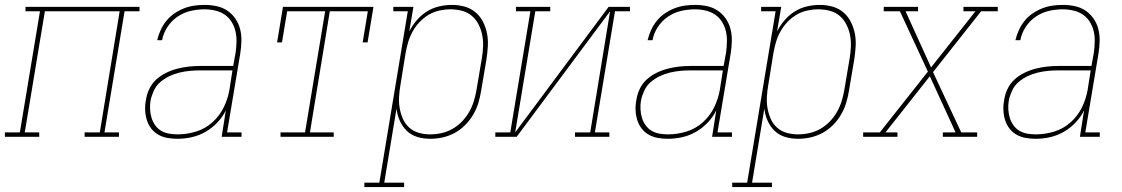

<svg xmlns="http://www.w3.org/2000/svg" viewBox="-57 -558 4577 783"><path d="M-37 0V-18H24L106 -512H47V-530H512V-512H451L369 -18H428V0H288V-18H350L431 -512H126L44 -18H103V0Z M667 8Q646 8 626 4.5Q606 1 589 -8.5Q572 -18 560 -33.5Q548 -49 542 -68Q536 -87 535 -107.5Q534 -128 538 -149Q541 -172 551.5 -194.5Q562 -217 580 -233.5Q598 -250 620.5 -261Q643 -272 666.5 -278Q690 -284 713 -286.5Q736 -289 759 -289H894L904 -344Q907 -366 907.5 -388.5Q908 -411 903 -431.5Q898 -452 887 -469.5Q876 -487 859 -498.5Q842 -510 820.5 -515Q799 -520 777 -520Q749 -520 720.5 -513.5Q692 -507 667 -490Q642 -473 625.5 -447.5Q609 -422 604 -394H584Q589 -415 598 -435Q607 -455 621 -472.5Q635 -490 654 -503Q673 -516 693.5 -524Q714 -532 735 -535Q756 -538 777 -538Q802 -538 826 -533Q850 -528 869.5 -515Q889 -502 902.5 -482.5Q916 -463 922 -440Q928 -417 927.5 -391.5Q927 -366 923 -341L869 -18H928V0H847L864 -108Q851 -81 829 -58Q807 -35 780.5 -20Q754 -5 725 1.5Q696 8 667 8ZM668 -10Q705 -10 742.5 -21.5Q780 -33 809.5 -59.5Q839 -86 856 -121.5Q873 -157 879 -194L891 -271H759Q738 -271 717 -269Q696 -267 675 -262Q654 -257 634 -247.5Q614 -238 597 -223.5Q580 -209 570.5 -188.5Q561 -168 557 -148Q554 -130 555 -112Q556 -94 561 -77.5Q566 -61 576 -47Q586 -33 600.5 -24.5Q615 -16 632.5 -13Q650 -10 668 -10Z M1087 0V-18H1187L1269 -512H1114L1093 -385H1073L1097 -530H1466L1442 -385H1422L1443 -512H1288L1207 -18H1304V0Z M1429 205V187H1490L1606 -512H1547V-530H1629L1612 -430Q1625 -455 1643 -476Q1661 -497 1684.5 -511.5Q1708 -526 1734.5 -532Q1761 -538 1786 -538Q1813 -538 1838 -531Q1863 -524 1882 -508Q1901 -492 1912.5 -469.5Q1924 -447 1929 -422Q1934 -397 1932.5 -370Q1931 -343 1927 -317L1905 -187Q1901 -162 1893.5 -137.5Q1886 -113 1872.5 -90Q1859 -67 1839.5 -47.5Q1820 -28 1796.5 -15.5Q1773 -3 1748 2.5Q1723 8 1698 8Q1670 8 1645 0.5Q1620 -7 1602 -24.5Q1584 -42 1573.5 -65.5Q1563 -89 1560 -115L1510 187H1591V205ZM1697 -10Q1720 -10 1743 -15Q1766 -20 1787.5 -32Q1809 -44 1826.5 -62Q1844 -80 1856 -101Q1868 -122 1875 -144.5Q1882 -167 1886 -190L1908 -320Q1912 -344 1913 -368Q1914 -392 1909.5 -415Q1905 -438 1894.5 -458.5Q1884 -479 1867 -493.5Q1850 -508 1827 -514Q1804 -520 1780 -520Q1758 -520 1735 -515Q1712 -510 1691.5 -498Q1671 -486 1654 -468Q1637 -450 1625.5 -429Q1614 -408 1607.5 -386Q1601 -364 1597 -341L1576 -211Q1572 -188 1570.5 -164Q1569 -140 1573 -117Q1577 -94 1586 -73.5Q1595 -53 1611.5 -38Q1628 -23 1650.5 -16.5Q1673 -10 1697 -10Z M1963 0V-18H2024L2106 -512H2047V-530H2187V-512H2126L2044 -18L2425 -530H2512V-512H2451L2369 -18H2428V0H2288V-18H2350L2431 -512L2050 0Z M2667 8Q2646 8 2626 4.5Q2606 1 2589 -8.5Q2572 -18 2560 -33.5Q2548 -49 2542 -68Q2536 -87 2535 -107.5Q2534 -128 2538 -149Q2541 -172 2551.5 -194.5Q2562 -217 2580 -233.5Q2598 -250 2620.5 -261Q2643 -272 2666.5 -278Q2690 -284 2713 -286.5Q2736 -289 2759 -289H2894L2904 -344Q2907 -366 2907.5 -388.5Q2908 -411 2903 -431.5Q2898 -452 2887 -469.5Q2876 -487 2859 -498.5Q2842 -510 2820.5 -515Q2799 -520 2777 -520Q2749 -520 2720.5 -513.5Q2692 -507 2667 -490Q2642 -473 2625.5 -447.5Q2609 -422 2604 -394H2584Q2589 -415 2598 -435Q2607 -455 2621 -472.5Q2635 -490 2654 -503Q2673 -516 2693.5 -524Q2714 -532 2735 -535Q2756 -538 2777 -538Q2802 -538 2826 -533Q2850 -528 2869.5 -515Q2889 -502 2902.5 -482.5Q2916 -463 2922 -440Q2928 -417 2927.5 -391.5Q2927 -366 2923 -341L2869 -18H2928V0H2847L2864 -108Q2851 -81 2829 -58Q2807 -35 2780.5 -20Q2754 -5 2725 1.5Q2696 8 2667 8ZM2668 -10Q2705 -10 2742.5 -21.5Q2780 -33 2809.5 -59.5Q2839 -86 2856 -121.5Q2873 -157 2879 -194L2891 -271H2759Q2738 -271 2717 -269Q2696 -267 2675 -262Q2654 -257 2634 -247.5Q2614 -238 2597 -223.5Q2580 -209 2570.5 -188.5Q2561 -168 2557 -148Q2554 -130 2555 -112Q2556 -94 2561 -77.5Q2566 -61 2576 -47Q2586 -33 2600.5 -24.5Q2615 -16 2632.5 -13Q2650 -10 2668 -10Z M2929 205V187H2990L3106 -512H3047V-530H3129L3112 -430Q3125 -455 3143 -476Q3161 -497 3184.5 -511.5Q3208 -526 3234.5 -532Q3261 -538 3286 -538Q3313 -538 3338 -531Q3363 -524 3382 -508Q3401 -492 3412.5 -469.5Q3424 -447 3429 -422Q3434 -397 3432.5 -370Q3431 -343 3427 -317L3405 -187Q3401 -162 3393.5 -137.5Q3386 -113 3372.5 -90Q3359 -67 3339.5 -47.5Q3320 -28 3296.5 -15.5Q3273 -3 3248 2.5Q3223 8 3198 8Q3170 8 3145 0.5Q3120 -7 3102 -24.5Q3084 -42 3073.5 -65.5Q3063 -89 3060 -115L3010 187H3091V205ZM3197 -10Q3220 -10 3243 -15Q3266 -20 3287.5 -32Q3309 -44 3326.5 -62Q3344 -80 3356 -101Q3368 -122 3375 -144.5Q3382 -167 3386 -190L3408 -320Q3412 -344 3413 -368Q3414 -392 3409.5 -415Q3405 -438 3394.5 -458.5Q3384 -479 3367 -493.5Q3350 -508 3327 -514Q3304 -520 3280 -520Q3258 -520 3235 -515Q3212 -510 3191.5 -498Q3171 -486 3154 -468Q3137 -450 3125.5 -429Q3114 -408 3107.5 -386Q3101 -364 3097 -341L3076 -211Q3072 -188 3070.5 -164Q3069 -140 3073 -117Q3077 -94 3086 -73.5Q3095 -53 3111.5 -38Q3128 -23 3150.5 -16.5Q3173 -10 3197 -10Z M3463 0V-18H3531L3727 -266L3613 -512H3547V-530H3687V-512H3636L3740 -283L3921 -512H3872V-530H4012V-512H3944L3748 -264L3863 -18H3928V0H3788V-18H3840L3735 -247L3554 -18H3603V0Z M4167 8Q4146 8 4126 4.5Q4106 1 4089 -8.5Q4072 -18 4060 -33.5Q4048 -49 4042 -68Q4036 -87 4035 -107.5Q4034 -128 4038 -149Q4041 -172 4051.5 -194.5Q4062 -217 4080 -233.5Q4098 -250 4120.5 -261Q4143 -272 4166.5 -278Q4190 -284 4213 -286.5Q4236 -289 4259 -289H4394L4404 -344Q4407 -366 4407.5 -388.5Q4408 -411 4403 -431.5Q4398 -452 4387 -469.5Q4376 -487 4359 -498.5Q4342 -510 4320.5 -515Q4299 -520 4277 -520Q4249 -520 4220.5 -513.5Q4192 -507 4167 -490Q4142 -473 4125.5 -447.5Q4109 -422 4104 -394H4084Q4089 -415 4098 -435Q4107 -455 4121 -472.5Q4135 -490 4154 -503Q4173 -516 4193.5 -524Q4214 -532 4235 -535Q4256 -538 4277 -538Q4302 -538 4326 -533Q4350 -528 4369.5 -515Q4389 -502 4402.5 -482.5Q4416 -463 4422 -440Q4428 -417 4427.5 -391.5Q4427 -366 4423 -341L4369 -18H4428V0H4347L4364 -108Q4351 -81 4329 -58Q4307 -35 4280.5 -20Q4254 -5 4225 1.5Q4196 8 4167 8ZM4168 -10Q4205 -10 4242.5 -21.5Q4280 -33 4309.5 -59.5Q4339 -86 4356 -121.5Q4373 -157 4379 -194L4391 -271H4259Q4238 -271 4217 -269Q4196 -267 4175 -262Q4154 -257 4134 -247.5Q4114 -238 4097 -223.5Q4080 -209 4070.5 -188.5Q4061 -168 4057 -148Q4054 -130 4055 -112Q4056 -94 4061 -77.5Q4066 -61 4076 -47Q4086 -33 4100.5 -24.5Q4115 -16 4132.5 -13Q4150 -10 4168 -10Z"/></svg>

Font: Iosevka Slab Thin Oblique
Style: Regular
Weight: 100
Italic angle: -9°
Monospace: yes
Designer: Belleve Invis
Foundry: Belleve Invis
Version: Version 11.1.0; ttfautohint (v1.8.3)